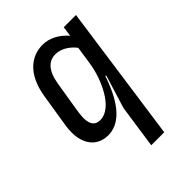

<svg xmlns="http://www.w3.org/2000/svg" viewBox="-198 -602 889 889"><g transform="rotate(-45 246.0 -157.5)"><path d="M51 -164C48 -148 47 -132 47 -118C47 -33 94 12 158 12C230 12 294 -48 342 -191L345 -192L347 -190L297 -28L266 185H351L446 -488H366L359 -439C327 -476 285 -500 239 -500C160 -500 96 -444 77 -327ZM182 -64C152 -64 133 -80 133 -127C133 -140 135 -156 138 -175L162 -322C174 -396 206 -427 250 -427C284 -427 320 -407 346 -373L333 -286C320 -195 262 -64 182 -64Z"/></g></svg>

Font: Ropa Sans
Style: Italic
Weight: 400
Designer: Botio Nikoltchev
Foundry: Botjo Nikoltchev
Version: Version 1.002